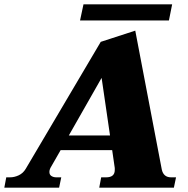

<svg xmlns="http://www.w3.org/2000/svg" viewBox="-56 -870 870 890"><path d="M727 -775H315L331 -850H742ZM760 -48 750 0H404L413 -48H436Q476 -48 476 -82V-91L464 -174H225L182 -99Q173 -85 173 -73Q173 -60 182.5 -54Q192 -48 205 -48H228L218 0H-36L-27 -48H-10Q11 -48 31 -57.5Q51 -67 63 -87L411 -676L571 -728L694 -84Q702 -48 737 -48ZM454 -242 415 -509 263 -242Z"/></svg>

Font: Taviraj Black
Style: Italic
Weight: 900
Italic angle: -12°
Designer: Katatrad Team
Foundry: CadsonDemak
Version: Version 1.001